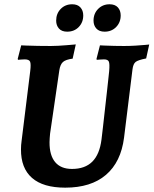

<svg xmlns="http://www.w3.org/2000/svg" viewBox="-20 -853 708 885"><path d="M210.9 -237.6Q209.9 -227.3 209.1 -216.5Q208.3 -205.8 208.3 -197.5Q207.9 -137.5 234.1 -105.9Q260.4 -74.3 311.8 -74.3Q371.6 -74.3 405.4 -107.8Q439.1 -141.3 447.8 -209.6Q450.3 -229.7 454.6 -267.3Q458.8 -305 463.8 -349.2Q468.8 -393.4 473.3 -433.5Q477.8 -473.7 480.5 -499.5Q483.2 -525.3 483.2 -525.3Q486.1 -559 481.6 -569.2Q477 -579.3 459.2 -579.3Q451.1 -579.3 438.6 -578.3Q426.1 -577.3 426.1 -577.3L424.7 -581.3L440.7 -644Q440.7 -644 461.1 -643Q481.5 -642 507.8 -641.5Q534.2 -641 551.7 -641Q577.2 -641 603.9 -642.6Q630.6 -644.2 649.2 -646Q667.8 -647.8 667.8 -647.8L653.7 -583.6Q616.1 -576.4 604.9 -567.3Q593.7 -558.2 590.6 -532.5L551.8 -218.6Q537.5 -106.2 468.5 -47.1Q399.5 12 280.6 12Q178.8 12 127.5 -33Q76.1 -78 76.7 -165Q76.7 -184 79.7 -205L119.3 -525.3Q123.3 -558.2 118.7 -568.8Q114.1 -579.3 93.8 -579.3Q85.7 -579.3 74.4 -578.3Q63.1 -577.3 63.1 -577.3L61.6 -581.3L77.7 -644Q77.7 -644 100.5 -643Q123.3 -642 155.1 -641.5Q186.9 -641 214.3 -641Q228.9 -641 248.4 -642Q267.9 -643.1 286.3 -644.6Q304.8 -646.2 317 -647.2Q329.3 -648.3 329.3 -648.3L314.9 -582.7Q283.3 -578.6 270.4 -567.4Q257.6 -556.1 253.5 -529.3ZM462.3 -707Q437.1 -707 424.1 -721.5Q411.1 -735.9 411.1 -758Q411.1 -790.4 432.3 -811.9Q453.5 -833.3 485 -833.3Q510.2 -833.3 523.3 -818.9Q536.3 -804.5 536.3 -781.8Q536.3 -749.9 515.3 -728.4Q494.3 -707 462.3 -707ZM289.7 -707Q264.5 -707 251.7 -721.5Q238.9 -735.9 238.9 -758Q238.9 -790.4 259.9 -811.9Q280.8 -833.3 312.8 -833.3Q337.6 -833.3 350.6 -818.9Q363.7 -804.5 363.7 -781.8Q363.7 -749.9 342.9 -728.4Q322.1 -707 289.7 -707Z"/></svg>

Font: Alegreya
Style: Italic
Weight: 400
Italic angle: -7°
Designer: Juan Pablo del Peral
Foundry: Huerta Tipografica
Version: Version 2.009